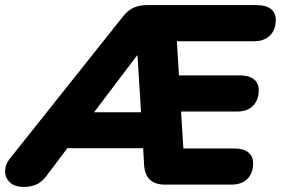

<svg xmlns="http://www.w3.org/2000/svg" viewBox="-57 -725 1103 754"><path d="M37 9Q0 9 -18.5 -9Q-37 -27 -37 -52.5Q-37 -78 -20 -100L425 -659Q444 -684 467 -694.5Q490 -705 521 -705H951Q987 -705 1006.5 -690Q1026 -675 1026 -647Q1026 -608 1003 -585.5Q980 -563 941 -563H580L635 -603L649 -378L594 -429H884Q920 -429 939.5 -414Q959 -399 959 -371Q959 -332 936.5 -309.5Q914 -287 875 -287H603L651 -338L666 -93L611 -142H862Q898 -142 917.5 -127Q937 -112 937 -84Q937 -45 914.5 -22.5Q892 0 852 0H591Q514 0 509 -76L502 -197L550 -143H169L243 -190L126 -35Q109 -12 88 -1.5Q67 9 37 9ZM481 -507 279 -240 277 -284H543L500 -233L483 -507Z"/></svg>

Font: Nunito ExtraLight Black
Style: Italic
Weight: 900
Italic angle: -9°
Version: Version 3.602